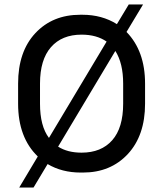

<svg xmlns="http://www.w3.org/2000/svg" viewBox="-20 -762 730 859"><path d="M546 -619Q629 -534 629 -388V-298Q629 -156 552 -73Q475 10 351 10H341Q257 10 193 -28L130 77H66L149 -62Q61 -147 61 -298V-388Q61 -531 138 -613.5Q215 -696 339 -696H349Q436 -696 503 -654L556 -742H620ZM159 -298Q159 -198 199 -145L457 -576Q412 -607 345 -607Q257 -607 208 -551Q159 -495 159 -388ZM531 -298V-388Q531 -479 496 -534L240 -106Q282 -79 345 -79Q433 -79 482 -134.5Q531 -190 531 -298Z"/></svg>

Font: Chivo
Style: Regular
Weight: 400
Designer: Hector Gatti
Foundry: Omnibus-Type
Version: Version 1.007;PS 001.007;hotconv 1.0.88;makeotf.lib2.5.64775